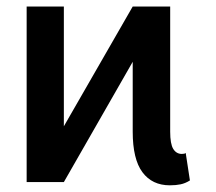

<svg xmlns="http://www.w3.org/2000/svg" viewBox="-20 -550 654 580"><path d="M60.5 0V-530.3H172.9V-168.5L380.9 -530.3H494.1V-152.3Q494.1 -115.2 503.4 -100.1Q512.7 -85 529.3 -85Q538.1 -85 541 -87.9L553.7 -4.9Q539.6 3.9 525.6 6.8Q511.7 9.8 493.2 9.8Q439.5 9.8 410.2 -29.8Q380.9 -69.3 380.9 -152.3V-363.3L172.9 0Z"/></svg>

Font: Pretendard Std Medium
Style: Regular
Weight: 500
Designer: Base glyphs from Inter by Rasmus Andersson; Hangeul glyphs from Noto Sans CJK(Source Han Sans) by Jang Soo-young and Kan
Foundry: Kil Hyung-jin
Version: Version 1.309